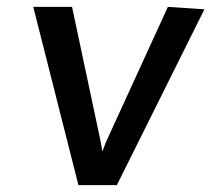

<svg xmlns="http://www.w3.org/2000/svg" viewBox="-20 -537 613 557"><path d="M207.5 0 76.5 -517H189L272.5 -124L277 -97.5L287 -124L467 -517L573 -510L319 0Z"/></svg>

Font: Expletus Sans Medium
Style: Italic
Weight: 500
Italic angle: -7°
Version: Version 7.500